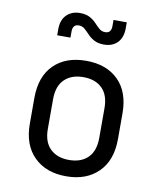

<svg xmlns="http://www.w3.org/2000/svg" viewBox="-87 -849 774 927"><g transform="rotate(10 300.0 -386.0)"><path d="M300 8Q201 8 142.5 -50Q84 -108 84 -212V-338Q84 -443 142 -500.5Q200 -558 300 -558Q400 -558 458 -500.5Q516 -443 516 -338V-212Q516 -108 457.5 -50Q399 8 300 8ZM300 -72Q359 -72 392.5 -105Q426 -138 426 -202V-348Q426 -412 392.5 -445Q359 -478 300 -478Q242 -478 208 -445Q174 -412 174 -348V-202Q174 -138 208 -105Q242 -72 300 -72ZM370 -650Q340 -650 321 -660.5Q302 -671 289 -685Q276 -699 264 -709.5Q252 -720 235 -720Q205 -720 205 -685V-655H140V-685Q140 -730 165 -755Q190 -780 230 -780Q260 -780 279 -769.5Q298 -759 311 -745Q324 -731 336 -720.5Q348 -710 365 -710Q395 -710 395 -745V-775H460V-745Q460 -700 435.5 -675Q411 -650 370 -650Z"/></g></svg>

Font: JetBrainsMonoNL NF
Style: Regular
Weight: 400
Designer: Philipp Nurullin, Konstantin Bulenkov
Foundry: JetBrains
Version: Version 2.304; ttfautohint (v1.8.4.7-5d5b);Nerd Fonts 3.2.1